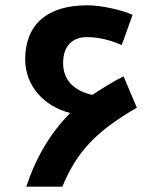

<svg xmlns="http://www.w3.org/2000/svg" viewBox="-20 -704 612 724"><path d="M79 0H215C270 -132 340 -207 496 -298L446 -416C414 -401 359 -367 328 -346C255 -363 218 -405 218 -466C218 -530 252 -564 308 -564C350 -564 394 -554 439 -534L480 -648C443 -665 366 -684 309 -684C157 -684 75 -611 75 -480C75 -381 146 -302 245 -278C172 -205 116 -112 79 0Z"/></svg>

Font: Noto Kufi Arabic
Style: Bold
Weight: 700
Designer: Monotype Design Team, David Williams, Khaled Hosny
Foundry: Google LLC
Version: Version 2.109